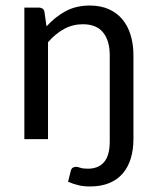

<svg xmlns="http://www.w3.org/2000/svg" viewBox="-20 -505 565 697"><path d="M68.4 0V-477.5H119.6Q128.9 -477.5 134.8 -473.4Q140.6 -469.2 141.6 -460L148.9 -409.2Q179.7 -443.4 217.8 -464.1Q255.9 -484.9 305.7 -484.9Q344.7 -484.9 374.3 -471.9Q403.8 -459 423.8 -435.3Q443.8 -411.6 454.1 -378.2Q464.4 -344.7 464.4 -304.2V-0.5Q464.4 38.1 454.8 69.8Q445.3 101.6 426 124.3Q406.7 147 377 159.4Q347.2 171.9 306.6 171.9Q284.2 171.9 265.9 167.7Q247.6 163.6 227.1 154.8L236.3 117.7Q238.8 106.9 244.1 103.8Q249.5 100.6 255.9 100.6Q261.7 100.6 271.5 104Q281.2 107.4 298.8 107.4Q337.4 107.4 357.9 83.3Q378.4 59.1 378.4 8.8V-304.2Q378.4 -357.4 354.2 -387.2Q330.1 -417 280.8 -417Q244.1 -417 212.4 -399.7Q180.7 -382.3 154.3 -351.6V0Z"/></svg>

Font: Carlito
Style: Regular
Weight: 400
Designer: Lukasz Dziedzic
Foundry: tyPoland Lukasz Dziedzic
Version: Version 1.104